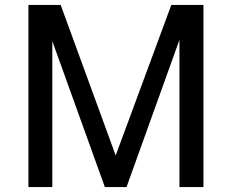

<svg xmlns="http://www.w3.org/2000/svg" viewBox="-20 -760 942 780"><path d="M95.5 -740H226.5L450 -128.5L676 -740H806.5V0H709V-598L494 0H406L192.5 -593V0H95.5Z"/></svg>

Font: 1883 Sans
Style: Regular
Weight: 400
Designer: 1883 Sans project is a fork of Public Sans.
Version: Version 1.009